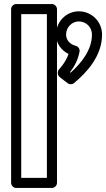

<svg xmlns="http://www.w3.org/2000/svg" viewBox="-20 -905 525 950"><path d="M85 -25V-835H212V-25ZM35 0C35 10.7 44.9 25 60 25H237C247.7 25 262 15.1 262 0V-860C262 -870.7 252.1 -885 237 -885H60C49.3 -885 35 -875.1 35 -860ZM269.9 -559.3C263.5 -547.7 265.1 -531.7 274.7 -524.2L314.7 -493.2C323.3 -486.5 336.8 -486.2 345.9 -493.7C410.5 -547 485 -628.5 485 -734C485 -797.7 433.7 -849 370 -849C307.8 -849 257 -797.5 257 -734C257 -690.4 283.4 -655.2 319.2 -638.1C304.7 -594.9 270.9 -560.3 269.9 -559.3ZM370 -799C406.3 -799 435 -770.3 435 -734C435 -660.1 385.1 -594.9 329.2 -545.2L326.2 -547.6C343.7 -570.3 365.2 -603.9 373.6 -649.5C376.1 -662.9 366.6 -675.5 354.8 -678.3C326.2 -685.1 307 -707.1 307 -734C307 -770.5 336.2 -799 370 -799Z"/></svg>

Font: Hussar Techniczny
Style: Bold 
Weight: 700
Foundry: Cannot Into Space Fonts
Version: Version 0.77